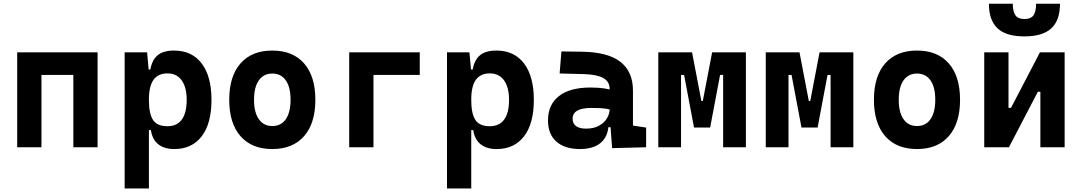

<svg xmlns="http://www.w3.org/2000/svg" viewBox="-20 -803 5899 1047"><path d="M379.9 0V-517.6H512.2V0ZM73.7 0V-517.6H206.1V0ZM79.1 -394.5V-517.6H509.8V-394.5Z M659.7 224.6V-517.6H782.2L792 -408.2V224.6ZM930.2 9.8Q876 9.8 843.3 -16.1Q810.5 -42 802.7 -93.8H756.8L792 -258.3Q792 -183.1 814.5 -148.9Q836.9 -114.7 893.1 -114.7Q944.8 -114.7 971.4 -150.9Q998 -187 998 -258.3Q998 -327.1 970.7 -365Q943.4 -402.8 893.1 -402.8Q842.8 -402.8 817.4 -368.2Q792 -333.5 792 -258.3L761.7 -423.8H799.8Q809.1 -476.1 839.6 -501.7Q870.1 -527.3 929.2 -527.3Q1026.4 -527.3 1079.8 -457Q1133.3 -386.7 1133.3 -258.3Q1133.3 -128.9 1079.8 -59.6Q1026.4 9.8 930.2 9.8Z M1464.8 9.8Q1353 9.8 1291.5 -60.5Q1230 -130.9 1230 -258.8Q1230 -387.2 1291.5 -457.3Q1353 -527.3 1464.8 -527.3Q1576.7 -527.3 1638.2 -457.3Q1699.7 -387.2 1699.7 -258.8Q1699.7 -130.9 1638.2 -60.5Q1576.7 9.8 1464.8 9.8ZM1465.1 -115.7Q1512.7 -115.7 1538.6 -153.1Q1564.5 -190.5 1564.5 -258.9Q1564.5 -327.6 1538.5 -364.7Q1512.6 -401.9 1464.8 -401.9Q1417.5 -401.9 1391.4 -364.7Q1365.2 -327.5 1365.2 -258.8Q1365.2 -190.4 1391.4 -153.1Q1417.5 -115.7 1465.1 -115.7Z M1884.3 0V-517.6H2016.6V0ZM1914.6 -394.5V-517.6H2269V-394.5Z M2417.5 224.6V-517.6H2540L2549.8 -408.2V224.6ZM2688 9.8Q2633.8 9.8 2601.1 -16.1Q2568.4 -42 2560.5 -93.8H2514.6L2549.8 -258.3Q2549.8 -183.1 2572.3 -148.9Q2594.7 -114.7 2650.9 -114.7Q2702.6 -114.7 2729.2 -150.9Q2755.9 -187 2755.9 -258.3Q2755.9 -327.1 2728.5 -365Q2701.2 -402.8 2650.9 -402.8Q2600.6 -402.8 2575.2 -368.2Q2549.8 -333.5 2549.8 -258.3L2519.5 -423.8H2557.6Q2566.9 -476.1 2597.4 -501.7Q2627.9 -527.3 2687 -527.3Q2784.2 -527.3 2837.6 -457Q2891.1 -386.7 2891.1 -258.3Q2891.1 -128.9 2837.6 -59.6Q2784.2 9.8 2688 9.8Z M3317.9 4.9 3306.6 -148.4 3304.7 -215.8V-316.9Q3304.7 -358.4 3269.3 -377.7Q3233.9 -397 3164.1 -398.9L3031.7 -402.3L3041.5 -522.5L3154.3 -521Q3294.9 -519 3363.3 -465.6Q3431.6 -412.1 3431.6 -309.6V-118.2L3503.4 -107.4V0ZM3142.6 9.8Q3060.1 9.8 3014.2 -30.8Q2968.3 -71.3 2968.3 -146Q2968.3 -232.9 3028.3 -279.3Q3088.4 -325.7 3198.7 -325.7Q3241.2 -325.7 3272.2 -321.3Q3303.2 -316.9 3335 -307.6L3313.5 -204.6Q3282.2 -211.9 3257.3 -213.1Q3232.4 -214.4 3205.1 -214.4Q3102.5 -214.4 3102.5 -155.8Q3102.5 -129.4 3121.1 -115.5Q3139.6 -101.6 3175.3 -101.6Q3218.3 -101.6 3247.1 -117.7Q3275.9 -133.8 3290.3 -158.7Q3304.7 -183.6 3304.7 -210V-242.2L3323.2 -109.4H3281.7L3298.8 -125Q3297.4 -80.1 3278.3 -50Q3259.3 -20 3224.9 -5.1Q3190.4 9.8 3142.6 9.8Z M3800.3 -107.4 3806.6 -252.4H3812.5L3863.3 -517.6H3939V-394.5H3906.7L3852.5 -107.4ZM3569.8 0V-517.6H3693.8V0ZM3764.6 -107.4 3710.4 -394.5H3678.2V-517.6H3753.9L3804.7 -252.4H3808.6L3814.5 -107.4ZM3923.3 0V-517.6H4047.4V0Z M4386.2 -107.4 4392.6 -252.4H4398.4L4449.2 -517.6H4524.9V-394.5H4492.7L4438.5 -107.4ZM4155.8 0V-517.6H4279.8V0ZM4350.6 -107.4 4296.4 -394.5H4264.2V-517.6H4339.8L4390.6 -252.4H4394.5L4400.4 -107.4ZM4509.3 0V-517.6H4633.3V0Z M4980.5 9.8Q4868.7 9.8 4807.1 -60.5Q4745.6 -130.9 4745.6 -258.8Q4745.6 -387.2 4807.1 -457.3Q4868.7 -527.3 4980.5 -527.3Q5092.3 -527.3 5153.8 -457.3Q5215.3 -387.2 5215.3 -258.8Q5215.3 -130.9 5153.8 -60.5Q5092.3 9.8 4980.5 9.8ZM4980.7 -115.7Q5028.3 -115.7 5054.2 -153.1Q5080.1 -190.5 5080.1 -258.9Q5080.1 -327.6 5054.2 -364.7Q5028.2 -401.9 4980.5 -401.9Q4933.1 -401.9 4907 -364.7Q4880.9 -327.5 4880.9 -258.8Q4880.9 -190.4 4907 -153.1Q4933.1 -115.7 4980.7 -115.7Z M5444.3 0V-214.8H5493.2L5650.9 -517.6H5685.1V-302.7H5639.6L5481.9 0ZM5347.2 0V-517.6H5479.5V0ZM5653.3 0V-517.6H5785.6V0ZM5566.2 -604.5Q5466.3 -604.5 5419.4 -648.7Q5372.6 -692.9 5372.6 -782.7H5502.9Q5502.9 -739.3 5517.6 -719.2Q5532.2 -699.2 5566.5 -699.2Q5601.6 -699.2 5615.7 -719.5Q5629.9 -739.7 5629.9 -782.7H5760.3Q5760.3 -692.4 5712.9 -648.4Q5665.5 -604.5 5566.2 -604.5Z"/></svg>

Font: Cascadia Code
Style: Regular
Weight: 400
Monospace: yes
Designer: Aaron Bell
Foundry: Saja Typeworks
Version: Version 2106.017